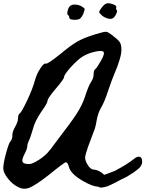

<svg xmlns="http://www.w3.org/2000/svg" viewBox="-69 -1155 890 1175"><path d="M347 -1063Q340 -1067 345 -1089Q350 -1111 361 -1119Q370 -1127 388 -1127Q390 -1127 391 -1127Q412 -1126 429 -1117Q446 -1107 449 -1101Q450 -1095 441 -1071Q430 -1047 419 -1040Q408 -1033 383 -1034Q355 -1035 355 -1047Q355 -1059 347 -1063ZM587 -1043Q567 -1049 553 -1062Q538 -1075 538 -1081.5Q538 -1088 553 -1108Q569 -1129 582 -1133.5Q595 -1138 619 -1130Q646 -1122 642.5 -1110.5Q639 -1099 646 -1093Q651 -1088 641 -1067.5Q631 -1047 619 -1042Q607 -1037 590 -1042Q590 -1042 587 -1043ZM749 -181Q770 -199 785.5 -195.5Q801 -192 801 -165Q801 -157 797.5 -148.5Q794 -140 789 -133.5Q784 -127 774.5 -119.5Q765 -112 760 -108Q755 -104 744 -96.5Q733 -89 730 -88Q708 -72 684 -62Q680 -61 667.5 -54Q655 -47 642.5 -40.5Q630 -34 612.5 -25.5Q595 -17 582 -13Q569 -9 554.5 -7.5Q540 -6 534 -12Q499 -13 441 -46Q363 -91 353 -133Q345 -162 334 -162Q325 -162 228 -83Q148 -21 111 -6Q74 8 41 -11Q7 -27 -21 -63Q-49 -99 -49 -125Q-49 -155 -32 -217Q-15 -279 -6 -289Q7 -301 7 -332Q7 -349 24 -379.5Q41 -410 41 -428Q41 -454 52 -461Q63 -468 98 -542Q132 -615 145 -664Q156 -704 178.5 -737.5Q201 -771 210.5 -765.5Q220 -760 300 -824Q363 -877 404 -900.5Q445 -924 511 -944Q568 -962 581.5 -960.5Q595 -959 632 -928Q658 -908 666 -893.5Q674 -879 674 -850Q674 -803 629 -698Q618 -674 594 -603Q571 -532 549 -495Q530 -463 522 -415Q515 -372 504 -348Q501 -341 470 -257Q453 -208 452 -192Q451 -176 464 -152Q483 -117 507 -117Q536 -114 563 -90Q564 -89 569 -85Q579 -89 601.5 -97Q624 -105 633 -109Q706 -147 749 -181ZM450 -560Q472 -629 488 -653Q504 -675 504 -701Q504 -725 515 -733Q523 -738 549 -783.5Q575 -829 563.5 -838.5Q552 -848 509.5 -838Q467 -828 435 -808Q405 -789 364 -743.5Q323 -698 323 -683Q323 -672 272.5 -612.5Q222 -553 222 -538.5Q222 -524 183 -470Q143 -410 132 -364Q116 -309 108 -295Q98 -274 98 -260Q98 -244 79 -208Q63 -176 69.5 -163.5Q76 -151 110 -151Q130 -151 172.5 -179Q215 -207 235 -236Q238 -237 244 -246Q253 -258 260 -268Q270 -281 278 -292Q369 -410 401.5 -461Q434 -512 450 -560Z"/></svg>

Font: Beth Ellen
Style: Regular
Weight: 400
Designer: Alyson Diaz
Version: Version 2.000